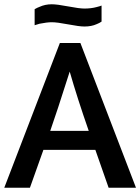

<svg xmlns="http://www.w3.org/2000/svg" viewBox="-25 -878 656 898"><path d="M-5 0 255 -677H351L611 0H483L421 -177H178L115 0ZM210 -266H390Q337 -418 301 -543Q239 -348 210 -266ZM137 -760V-835Q149 -842 160 -846Q186 -858 217 -858Q242 -858 294 -848Q346 -838 370 -838Q401 -838 427 -845Q443 -849 450 -852V-777Q440 -770 427 -765Q403 -754 370 -754Q346 -754 294 -764Q242 -774 217 -774Q195 -774 160 -767Q155 -765 137 -760Z"/></svg>

Font: Amaranth
Style: Regular
Weight: 400
Designer: Gesine Todt
Foundry: Gesine Todt
Version: Version 1.000